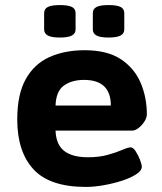

<svg xmlns="http://www.w3.org/2000/svg" viewBox="-20 -729 640 757"><path d="M319 8Q176 8 112 -61.5Q48 -131 48 -258Q48 -357 81.5 -417Q115 -477 175 -504Q235 -531 314 -531Q403 -531 456.5 -495.5Q510 -460 534.5 -402.5Q559 -345 559 -278Q559 -265 549.5 -250Q540 -235 526.5 -224.5Q513 -214 501 -214H199Q201 -159 233 -134Q265 -109 327 -109Q371 -109 405 -118.5Q439 -128 462 -138Q485 -148 495 -148Q505 -148 515 -132.5Q525 -117 532 -99Q539 -81 539 -71Q539 -56 516.5 -41.5Q494 -27 459.5 -16Q425 -5 387.5 1.5Q350 8 319 8ZM199 -313H417Q417 -414 311 -414Q264 -414 232.5 -392Q201 -370 199 -313ZM408 -581Q375 -581 360.5 -589Q346 -597 346 -613V-677Q346 -694 360.5 -701.5Q375 -709 408 -709Q441 -709 455.5 -701.5Q470 -694 470 -677V-613Q470 -597 455.5 -589Q441 -581 408 -581ZM216 -581Q183 -581 168.5 -589Q154 -597 154 -613V-677Q154 -694 168.5 -701.5Q183 -709 216 -709Q249 -709 263.5 -701.5Q278 -694 278 -677V-613Q278 -597 263.5 -589Q249 -581 216 -581Z"/></svg>

Font: Asap Semi Expanded
Style: Bold
Weight: 700
Width: 6
Designer: Pablo Cosgaya
Foundry: Omnibus-Type
Version: Version 3.001; ttfautohint (v1.8.4.7-5d5b)